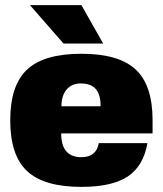

<svg xmlns="http://www.w3.org/2000/svg" viewBox="-20 -720 636 750"><path d="M576 -199H219Q219 -106 298 -106Q356 -106 366 -161H556Q540 -71 479 -30.5Q418 10 298 10Q152 10 86 -51.5Q20 -113 20 -250Q20 -387 86 -448.5Q152 -510 298 -510Q444 -510 510 -448.5Q576 -387 576 -251ZM295 -394Q260 -394 240 -370Q220 -346 220 -305H373Q373 -351 354 -372.5Q335 -394 295 -394ZM383 -550H228L97 -700H298Z"/></svg>

Font: Fivo Sans Black
Style: Regular
Weight: 900
Designer: Alexander Slobzheninov
Foundry: Alexander Slobzheninov
Version: 1.0